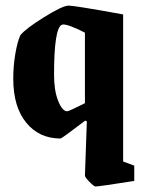

<svg xmlns="http://www.w3.org/2000/svg" viewBox="-20 -488 515 692"><path d="M324.2 184.1Q318.8 184.1 302.5 167.5Q286.1 150.9 286.1 145L293 -50.8L287.1 -53.2Q202.6 11.2 198.2 11.2Q121.1 11.2 74.5 -45.9Q27.8 -103 27.8 -204.1Q27.8 -250.5 35.2 -293.7Q42.5 -336.9 53.2 -360.8Q72.3 -384.8 139.2 -426.3Q206.1 -467.8 227.1 -467.8Q249 -467.8 423.8 -436V94.2L463.9 108.9V164.1Q337.4 184.1 324.2 184.1ZM222.2 -86.9Q225.1 -86.9 241.2 -94.2Q257.3 -101.6 271.5 -108.9L286.1 -116.2V-370.1Q263.7 -382.3 237.8 -392.3Q211.9 -402.3 203.1 -398.9Q174.8 -386.7 174.8 -217.8Q174.8 -161.6 189.7 -124.3Q204.6 -86.9 222.2 -86.9Z"/></svg>

Font: Grenze
Style: Bold
Weight: 700
Designer: Renata Polastri
Foundry: Omnibus-Type
Version: Version 1.002;PS 001.002;hotconv 1.0.88;makeotf.lib2.5.64775